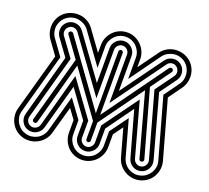

<svg xmlns="http://www.w3.org/2000/svg" viewBox="-136 -867 1272 1166"><g transform="rotate(20 499.5 -283.5)"><path d="M626 0Q626 26 616 49.5Q606 73 588.5 90.5Q571 108 548 118Q525 128 499 128Q473 128 449.5 118Q426 108 409 90.5Q392 73 382 49.5Q372 26 372 0V-82L327 -144L277 35Q270 60 254 79.5Q238 99 216.5 111Q195 123 170 126.5Q145 130 119 123Q94 116 74.5 100.5Q55 85 43 63.5Q31 42 27.5 17Q24 -8 31 -34L135 -407L73 -493Q58 -514 52.5 -539Q47 -564 50.5 -588Q54 -612 67 -634Q80 -656 101 -671Q123 -686 148 -691.5Q173 -697 197 -693.5Q221 -690 243 -677Q265 -664 280 -643L372 -516V-567Q372 -593 382 -616Q392 -639 409 -656.5Q426 -674 449.5 -684Q473 -694 499 -694Q525 -694 548 -684Q571 -674 588.5 -656.5Q606 -639 616 -616Q626 -593 626 -567V-516L718 -643Q733 -664 755 -677Q777 -690 801 -693.5Q825 -697 850 -691.5Q875 -686 897 -671Q918 -656 931 -634Q944 -612 947.5 -588Q951 -564 945.5 -539Q940 -514 925 -493L863 -407L967 -34Q974 -8 970.5 17Q967 42 955 63.5Q943 85 923.5 100.5Q904 116 879 123Q853 130 828 126.5Q803 123 781.5 111Q760 99 744 79.5Q728 60 721 35L671 -144L626 -82ZM400 0Q400 21 408 39Q416 57 429.5 70.5Q443 84 461 91.5Q479 99 499 99Q519 99 537 91.5Q555 84 568.5 70.5Q582 57 590 39Q598 21 598 0V-92L683 -208L748 27Q754 47 766.5 62.5Q779 78 795.5 87Q812 96 831.5 98.5Q851 101 871 95Q890 90 905.5 77.5Q921 65 930.5 48.5Q940 32 943 13Q946 -6 940 -26L832 -413L902 -510Q914 -526 918 -545.5Q922 -565 919 -583.5Q916 -602 906 -619Q896 -636 880 -648Q863 -660 844 -664.5Q825 -669 806 -666Q787 -663 769.5 -653Q752 -643 740 -627L598 -430V-567Q598 -588 590 -606Q582 -624 568.5 -637.5Q555 -651 537 -658.5Q519 -666 499 -666Q479 -666 461 -658.5Q443 -651 429.5 -637.5Q416 -624 408 -606Q400 -588 400 -567V-430L258 -627Q246 -643 228.5 -653Q211 -663 192 -666Q173 -669 153.5 -664.5Q134 -660 118 -648Q101 -636 91 -619Q81 -602 78 -583.5Q75 -565 79.5 -545.5Q84 -526 96 -510L166 -413L58 -26Q52 -6 55 13Q58 32 67.5 48.5Q77 65 92 77.5Q107 90 127 95Q147 101 166.5 98.5Q186 96 202.5 87Q219 78 231.5 62.5Q244 47 250 27L315 -208L400 -92ZM570 0Q570 29 549 50Q528 71 499 71Q470 71 449 50Q428 29 428 0V-99L303 -272L222 19Q214 48 188.5 62.5Q163 77 134 69Q106 61 92 35.5Q78 10 86 -19L196 -420L119 -526Q102 -550 106.5 -579Q111 -608 135 -626Q159 -643 188 -638Q217 -633 234 -609L428 -342V-567Q428 -596 449 -617Q470 -638 499 -638Q528 -638 549 -617Q570 -596 570 -567V-342L764 -609Q781 -633 810 -638Q839 -643 863 -626Q887 -608 891.5 -579Q896 -550 879 -526L802 -420L912 -19Q920 10 906 35.5Q892 61 864 69Q835 77 809.5 62.5Q784 48 776 19L695 -272L570 -99ZM499 43Q516 43 528.5 30.5Q541 18 541 0V-109L707 -337L803 12Q808 29 823.5 38Q839 47 856 42Q873 37 881.5 21.5Q890 6 885 -11L770 -425L856 -543Q866 -557 863 -574.5Q860 -592 846 -602Q832 -613 814.5 -610Q797 -607 787 -593L541 -254V-567Q541 -584 528.5 -596.5Q516 -609 499 -609Q482 -609 469.5 -596.5Q457 -584 457 -567V-254L211 -593Q201 -607 183.5 -610Q166 -613 152 -602Q138 -592 135 -574.5Q132 -557 142 -543L228 -425L113 -11Q108 6 116.5 21.5Q125 37 142 42Q159 47 174.5 38Q190 29 195 12L291 -337L457 -109V0Q457 18 469.5 30.5Q482 43 499 43ZM513 0Q513 6 508.5 10Q504 14 499 14Q494 14 489.5 10Q485 6 485 0V-117L280 -401L169 4Q164 18 150 13Q145 12 142 7Q139 2 140 -3L259 -430L165 -560Q157 -571 168 -580Q179 -587 189 -577L485 -167V-567Q485 -573 489.5 -577Q494 -581 499 -581Q504 -581 508.5 -577Q513 -573 513 -567V-167L809 -577Q819 -587 830 -580Q840 -571 833 -560L739 -430L858 -3Q859 2 856 7Q853 12 848 13Q834 18 829 4L718 -401L513 -117Z"/></g></svg>

Font: Zschusch
Style: Regular
Weight: 400
Designer: Peter Wiegel
Foundry: Peter Wiegel